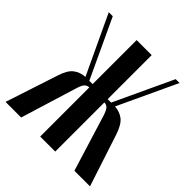

<svg xmlns="http://www.w3.org/2000/svg" viewBox="-191 -841 984 984"><g transform="rotate(45 301.0 -349.5)"><path d="M494 0 400 -305Q390 -336 380 -346Q370 -356 356 -356H355V0H246V-356Q232 -356 221.5 -346Q211 -336 202 -306L108 0H-5L88 -284Q105 -338 131.5 -358Q158 -378 194 -380L44 -699H73L222 -380H246V-699H355V-380H380L529 -699H557L408 -380Q444 -378 470 -358Q496 -338 514 -284L607 0Z"/></g></svg>

Font: Moniqa Extra Bold Narrow Heading
Style: Regular
Weight: 800
Width: 4
Designer: Rajesh Rajput
Foundry: Rajesh Rajput
Version: Version 1.000;December 15, 2022;FontCreator 14.0.0.2794 32-b